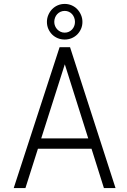

<svg xmlns="http://www.w3.org/2000/svg" viewBox="-20 -949 640 969"><path d="M441.9 -198.2H171.4L108.4 0H49.3L280.8 -710.9H333.5L563 0H504.4ZM188 -250.5H425.3L307.1 -624.5ZM216.8 -838.4Q216.8 -856.9 223.9 -873.5Q231 -890.1 242.9 -902.6Q254.9 -915 271.2 -922.1Q287.6 -929.2 306.6 -929.2Q325.2 -929.2 341.6 -922.1Q357.9 -915 369.9 -902.6Q381.8 -890.1 388.9 -873.5Q396 -856.9 396 -838.4Q396 -819.3 388.9 -803.2Q381.8 -787.1 369.9 -775.1Q357.9 -763.2 341.6 -756.3Q325.2 -749.5 306.6 -749.5Q287.6 -749.5 271.2 -756.3Q254.9 -763.2 242.9 -775.1Q231 -787.1 223.9 -803.2Q216.8 -819.3 216.8 -838.4ZM253.9 -838.4Q253.9 -827.1 258.1 -817.4Q262.2 -807.6 269.3 -800.3Q276.4 -793 285.9 -788.6Q295.4 -784.2 306.6 -784.2Q317.9 -784.2 327.4 -788.6Q336.9 -793 343.8 -800.3Q350.6 -807.6 354.5 -817.4Q358.4 -827.1 358.4 -838.4Q358.4 -849.6 354.5 -859.9Q350.6 -870.1 343.8 -877.7Q336.9 -885.3 327.4 -889.6Q317.9 -894 306.6 -894Q295.4 -894 285.6 -889.6Q275.9 -885.3 268.8 -877.7Q261.7 -870.1 257.8 -859.9Q253.9 -849.6 253.9 -838.4Z"/></svg>

Font: Roboto Mono Light
Style: Regular
Weight: 300
Designer: Google
Version: Version 2.000985; 2015; ttfautohint (v1.3)